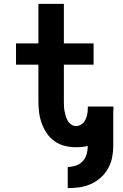

<svg xmlns="http://www.w3.org/2000/svg" viewBox="-20 -755 640 995"><path d="M331 220V110Q353 110 373.5 103Q394 96 408.5 80.5Q423 65 429 44Q435 23 435 1Q421 5 405.5 6.5Q390 8 374 8Q345 8 316 1Q287 -6 263 -23Q239 -40 222.5 -64.5Q206 -89 196 -116.5Q186 -144 182.5 -173.5Q179 -203 179 -232V-420H63V-530H179V-735H311V-530H465V-420H311V-232Q311 -219 311.5 -205.5Q312 -192 314.5 -179Q317 -166 321 -153Q325 -140 331.5 -128.5Q338 -117 349.5 -109.5Q361 -102 374 -102Q390 -102 402.5 -111Q415 -120 422 -133.5Q429 -147 432 -162Q435 -177 435 -192V-203H567Q568 -200 568 -197Q568 -194 568 -191Q568 -188 568 -185.5Q568 -183 567 -180V0Q567 31 561 61Q555 91 540 118Q525 145 502 165.5Q479 186 451 198.5Q423 211 392.5 215.5Q362 220 331 220Z"/></svg>

Font: Iosevka Curly XBdEx
Style: Regular
Weight: 800
Width: 7
Monospace: yes
Designer: Belleve Invis
Foundry: Belleve Invis
Version: Version 11.1.0; ttfautohint (v1.8.3)